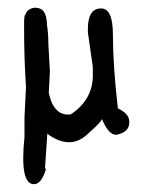

<svg xmlns="http://www.w3.org/2000/svg" viewBox="-20 -386 363 494"><path d="M240.2 -364.3Q270.5 -364.3 270.5 -296.9Q270.5 -218.8 283.2 -107.4Q312.5 -92.8 312.5 -74.2V-70.3Q312.5 -45.9 279.3 -39.1Q258.8 -39.1 242.2 -80.1Q242.2 -73.2 202.1 -38.1Q158.2 0 101.6 -42V-39.1L95.7 47.9H98.6Q86.9 87.9 67.4 87.9Q30.3 87.9 43 -33.2V-85L46.9 -162.1Q42 -234.4 42 -312.5V-332Q42 -336.9 43 -340.8V-344.7Q43.9 -346.7 45.9 -349.6Q48.8 -358.4 56.6 -362.3Q63.5 -366.2 71.3 -366.2Q74.2 -366.2 78.1 -365.2Q97.7 -362.3 100.6 -329.1V-323.2Q104.5 -301.8 104.5 -270.5L108.4 -203.1L105.5 -146.5Q119.1 -85.9 162.1 -91.8Q215.8 -127 218.8 -186.5V-213.9L206.1 -302.7V-311.5Q206.1 -364.3 240.2 -364.3Z"/></svg>

Font: Sue Ellen Francisco 
Style: Regular
Weight: 400
Designer: Kimberly Geswein
Foundry: Kimberly Geswein
Version: Version 1.002 2007